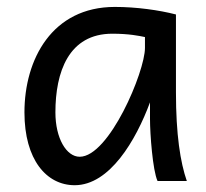

<svg xmlns="http://www.w3.org/2000/svg" viewBox="-20 -528 602 560"><path d="M524.9 0C505.9 -54.7 493.2 -135.7 493.2 -258.8V-485.8C443.8 -498.5 377.9 -507.8 314.9 -507.8C132.3 -507.8 51.3 -355.5 51.3 -200.2C51.3 -62 115.7 12.2 197.8 12.2C299.8 12.2 376.5 -118.7 417.5 -229.5V-180.7C417.5 -137.7 425.3 -30.8 439.5 0ZM402.8 -388.2C402.8 -318.8 298.3 -70.8 212.4 -70.8C173.8 -70.8 141.6 -124.5 141.6 -200.2C141.6 -317.9 180.2 -429.7 307.6 -429.7C356.4 -429.7 386.7 -423.3 402.8 -419.9Z"/></svg>

Font: Andika
Style: Regular
Weight: 400
Designer: Victor Gaultney, Annie Olsen, Julie Remington, Don Collingsworth, Eric Hays
Foundry: SIL International
Version: Version 1.000